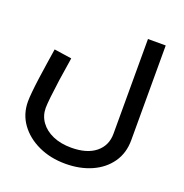

<svg xmlns="http://www.w3.org/2000/svg" viewBox="-133 -620 947 987"><g transform="rotate(20 340.5 -126.0)"><path d="M329.4 248Q247.6 248 181.9 217.5Q116.3 187.1 78.1 134.1Q40 81.1 40 12.4Q40 -8 43.4 -42.3Q46.7 -76.6 52.4 -117.9Q58.1 -159.2 64.8 -202.9Q71.5 -246.7 77.5 -285.6L173.4 -271.4Q162 -202.4 153.9 -145.2Q145.9 -87.9 141.5 -47.3Q137.1 -6.7 137.1 12.4Q137.1 55 161.3 88.6Q185.5 122.2 228.8 141.1Q272.1 160 329.4 160Q414.8 160 462.4 121.6Q510 83.2 510 18V-500H607.1V18Q607.1 88.9 570.6 140.8Q534.2 192.6 471.4 220.3Q408.5 248 329.4 248Z"/></g></svg>

Font: TitilliumWeb ExtraLight
Style: Regular
Weight: 400
Designer: Mohamed Gaber, Accademia di Belle Arti di Urbino and others
Foundry: Kief Type Foundry, Accademia di Belle Arti di Urbino and others
Version: Version 3.000; ttfautohint (v1.8.2)